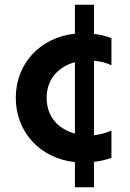

<svg xmlns="http://www.w3.org/2000/svg" viewBox="-20 -682 552 815"><path d="M298 113H379V5C406 2 431 -4 453 -12V-128C430 -117 405 -111 379 -108V-424C405 -422 430 -416 453 -405V-520C431 -529 406 -535 379 -538V-662H298V-539C152 -524 47 -413 47 -267C47 -120 152 -9 298 6ZM178 -267C178 -350 232 -400 298 -418V-115C232 -133 178 -182 178 -267Z"/></svg>

Font: Chess Sans SemiBold
Style: Regular
Weight: 600
Designer: Wolf Bōese
Foundry: Wolf Bōese
Version: Version 7.223;Glyphs 3.3 (3306)